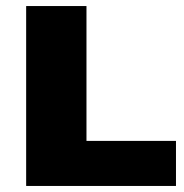

<svg xmlns="http://www.w3.org/2000/svg" viewBox="-20 -615 608 635"><path d="M66.5 0V-595H266V-149H562V0Z"/></svg>

Font: Encode Sans SC SemiExpanded ExtraBold
Style: Regular
Weight: 800
Width: 6
Designer: Multiple Designers
Foundry: Impallari Type
Version: Version 3.002